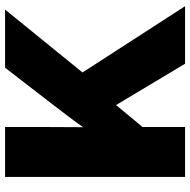

<svg xmlns="http://www.w3.org/2000/svg" viewBox="-16 -752 768 776"><g transform="rotate(-90 368.0 -364.0)"><path d="M190.9 -109.4V-337.9Q214.4 -373 237.5 -406Q260.7 -439 285.6 -471.9Q310.5 -504.9 337.9 -540.5L482.4 -727.5H717.3L413.1 -353L394.5 -355ZM41 0V-727.5H242.7V-571.3L241.7 -361.8L242.7 -265.6V0ZM498.5 0 323.2 -292.5 444.8 -442.9 731 0Z"/></g></svg>

Font: Inter 28pt Black
Style: Regular
Weight: 900
Designer: Rasmus Andersson
Foundry: rsms
Version: Version 4.001;git-66647c0bb